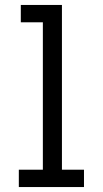

<svg xmlns="http://www.w3.org/2000/svg" viewBox="-20 -755 415 775"><path d="M56 0V-70H153V-665H64V-735H230V-70H319V0Z"/></svg>

Font: Zed Sans
Style: Regular
Weight: 400
Designer: Belleve Invis
Foundry: Belleve Invis
Version: Version 1.0.0; ttfautohint (v1.8.4)